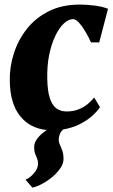

<svg xmlns="http://www.w3.org/2000/svg" viewBox="-20 -576 506 863"><path d="M94.5 231.5Q113.5 224.5 132.2 203.2Q151 182 151 159.5Q151 146.5 146.8 136.5Q142.5 126.5 138 114.8Q133.5 103 133.5 85Q133.5 63 151 42.5Q168.5 22 190.5 8.5Q113 0.5 69 -56Q25 -112.5 24 -214Q23 -275.5 42.2 -335.8Q61.5 -396 100.5 -445.8Q139.5 -495.5 199.2 -525.5Q259 -555.5 339 -555.5Q368.5 -555.5 404.5 -551Q440.5 -546.5 465.5 -536.5L426 -385.5Q417 -385.5 407.8 -385.5Q398.5 -385.5 389 -385.5Q377.5 -411 363.2 -435Q349 -459 334.8 -474.5Q320.5 -490 308 -490Q288 -490 267 -470.5Q246 -451 228.8 -415.2Q211.5 -379.5 201.2 -330Q191 -280.5 192.5 -220.5Q193.5 -167.5 203.8 -135.5Q214 -103.5 233 -89.2Q252 -75 279.5 -75Q308.5 -75 331.8 -84Q355 -93 372.8 -107.2Q390.5 -121.5 403 -138L429.5 -94.5Q417.5 -76 394.8 -55.5Q372 -35 339.2 -18.2Q306.5 -1.5 263.5 6Q253.5 15.5 248.8 27Q244 38.5 244 51.5Q244 63.5 249.5 75.2Q255 87 260.2 101.8Q265.5 116.5 265.5 138.5Q265.5 158.5 252 179Q238.5 199.5 217 217.8Q195.5 236 171.5 249.2Q147.5 262.5 125.5 267.5Z"/></svg>

Font: Merriweather 48pt Black
Style: Italic
Weight: 900
Italic angle: -7.8°
Version: Version 2.101